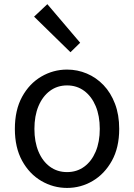

<svg xmlns="http://www.w3.org/2000/svg" viewBox="-20 -892 646 925"><path d="M303.1 13.4Q236.6 13.4 179 -20.3Q121.4 -54 86.5 -117.6Q51.6 -181.2 51.6 -271Q51.6 -361.9 86.5 -425.7Q121.4 -489.4 179 -523.1Q236.6 -556.8 303.1 -556.8Q352.9 -556.8 398.3 -537.7Q443.7 -518.6 478.8 -481.9Q513.8 -445.3 534 -392.1Q554.3 -338.9 554.3 -271Q554.3 -181.2 519.1 -117.6Q483.8 -54 426.7 -20.3Q369.7 13.4 303.1 13.4ZM303.1 -62.9Q350.2 -62.9 385.7 -88.9Q421.2 -114.9 441 -161.8Q460.7 -208.7 460.7 -271Q460.7 -333.8 441 -380.8Q421.2 -427.8 385.7 -454.2Q350.2 -480.5 303.1 -480.5Q256.1 -480.5 220.6 -454.2Q185.1 -427.8 165.4 -380.8Q145.8 -333.8 145.8 -271Q145.8 -208.7 165.4 -161.8Q185.1 -114.9 220.6 -88.9Q256.1 -62.9 303.1 -62.9ZM319.5 -640.4 144.2 -811.8 208.1 -871.9 366.2 -686.1Z"/></svg>

Font: Noto Sans TC Thin
Style: Regular
Weight: 100
Designer: Ryoko NISHIZUKA 西塚涼子 (kana, bopomofo & ideographs); Paul D. Hunt (Latin, Greek & Cyrillic); Sandoll Communications 산돌커뮤니
Foundry: Adobe
Version: Version 2.004-H2;hotconv 1.0.118;makeotfexe 2.5.65603